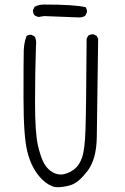

<svg xmlns="http://www.w3.org/2000/svg" viewBox="-20 -815 540 829"><path d="M321.3 -739.7Q336.9 -739.7 348.1 -747.1L355 -761.2Q355.5 -762.7 355.5 -764.2Q355.5 -774.9 350.1 -783.7Q304.2 -795.4 169.9 -795.4Q146.5 -795.4 129.4 -785.6L122.6 -772Q122.1 -770.5 122.1 -768.1Q122.1 -765.6 123 -762.2Q124 -755.4 128.4 -749.5Q136.2 -743.7 146.5 -741.7L170.9 -745.6Q321.3 -739.7 321.3 -739.7ZM97.7 -161.6Q116.2 -85.9 160.6 -41.5Q189 -13.2 218.3 -7.3Q223.1 -6.8 232.2 -6.8Q241.2 -6.8 256.1 -9Q271 -11.2 287.6 -16.6Q319.3 -26.9 357.7 -76.7Q396 -126.5 397.9 -221.2L403.8 -647.5L397.5 -660.2L384.3 -666.5Q382.8 -667 380.6 -667Q378.4 -667 375 -666.5Q367.7 -665.5 360.8 -661.1L354 -647.5Q352.1 -338.4 349.1 -254.4Q346.2 -168.5 334.5 -135.7Q322.8 -101.6 302.2 -85.4Q282.2 -69.8 259.8 -64Q251 -61.5 242.7 -61.5Q226.1 -61.5 210 -69.8Q186 -82 170.4 -109.4Q155.8 -134.8 143.6 -188.2Q131.3 -241.7 131.3 -371.3Q131.3 -501 135.3 -617.2Q136.2 -624 136.2 -629.4Q136.2 -645.5 129.4 -657.7L115.7 -664.6Q114.3 -665 112.1 -665Q109.9 -665 106.9 -664.6Q100.1 -663.6 94.7 -659.7Q83.5 -630.4 82.5 -595Q81.5 -559.6 81.5 -393.3Q81.5 -227.1 97.7 -161.6Z"/></svg>

Font: NaikaiFont
Style: ExtraLight
Weight: 200
Version: Version 1.89